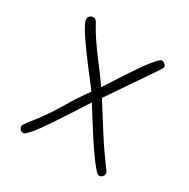

<svg xmlns="http://www.w3.org/2000/svg" viewBox="-157 -852 975 988"><g transform="rotate(30 330.0 -357.5)"><path d="M580 -40Q580 -29 572 -21.5Q564 -14 553 -14Q545 -14 526 -36Q507 -58 483.5 -91Q460 -124 434.5 -163Q409 -202 387.5 -236.5Q366 -271 351 -295Q336 -319 334 -322Q325 -309 307 -280.5Q289 -252 266.5 -217.5Q244 -183 219.5 -146Q195 -109 173 -78.5Q151 -48 133 -28.5Q115 -9 107 -9Q96 -9 88 -17Q80 -25 80 -36Q80 -39 85.5 -48Q91 -57 98.5 -66.5Q106 -76 112.5 -84.5Q119 -93 122 -96Q172 -160 214 -231Q256 -302 304 -369Q295 -382 276 -406.5Q257 -431 233.5 -461.5Q210 -492 185.5 -525.5Q161 -559 140.5 -589Q120 -619 107 -643.5Q94 -668 94 -680Q94 -691 102.5 -698.5Q111 -706 122 -706Q130 -706 135.5 -701.5Q141 -697 145 -690Q167 -649 190 -615Q213 -581 237 -548.5Q261 -516 286 -483.5Q311 -451 336 -414Q340 -419 354 -441.5Q368 -464 388 -494.5Q408 -525 430.5 -559Q453 -593 474.5 -622Q496 -651 513 -670Q530 -689 539 -689Q550 -689 558 -681Q566 -673 566 -662Q566 -661 552 -640Q538 -619 517 -588Q496 -557 471 -520.5Q446 -484 424 -451.5Q402 -419 386 -395.5Q370 -372 367 -368Q418 -287 467.5 -209.5Q517 -132 574 -56Q576 -52 578 -48.5Q580 -45 580 -40Z"/></g></svg>

Font: Wynona
Style: Regular
Weight: 400
Italic angle: -12°
Designer: Kanati
Foundry: Kanati and Michael Everson
Version: Version 2.000